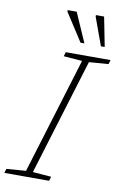

<svg xmlns="http://www.w3.org/2000/svg" viewBox="-129 -991 666 1048"><g transform="rotate(10 204.0 -467.5)"><path d="M284 -675.5 181 -683.5 188.5 -707H436.5L429 -683.5L322 -675.5L125 -31.5L227.5 -23.5L220.5 0H-27.5L-20.5 -23.5L87 -31.5ZM280 -772H258.5L158.5 -927V-935H208.5ZM392.5 -772H371.5L315 -927V-935H360.5Z"/></g></svg>

Font: Newsreader 6pt ExtraLight
Style: Italic
Weight: 275
Italic angle: -17°
Designer: Hugues Gentile
Foundry: Production Type
Version: Version 1.003; ttfautohint (v1.8.3)